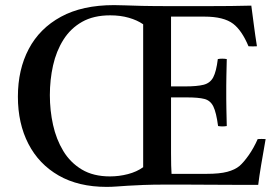

<svg xmlns="http://www.w3.org/2000/svg" viewBox="-20 -723 1089 751"><path d="M397 8Q287 8 209.5 -36.5Q132 -81 91 -160.5Q50 -240 50 -345Q50 -451 92.5 -531.5Q135 -612 218.5 -657.5Q302 -703 426 -703Q447 -703 470 -702Q493 -701 535.5 -700Q578 -699 655 -699Q671 -699 707.5 -699Q744 -699 790 -699Q836 -699 882 -699.5Q928 -700 963 -701Q968 -664 973 -625Q978 -586 985 -542Q969 -541 952 -542Q926 -604 892 -630Q855 -658 780 -658H649V-385H703Q751 -385 776.5 -391.5Q802 -398 814 -420.5Q826 -443 832 -492Q849 -495 867 -492Q866 -450 865.5 -425.5Q865 -401 865 -387Q865 -373 865 -362Q865 -351 865 -336.5Q865 -322 865.5 -297.5Q866 -273 867 -230Q850 -227 833 -230Q826 -283 814.5 -306.5Q803 -330 779.5 -336Q756 -342 712 -342H649V-124Q649 -96 649.5 -76.5Q650 -57 651 -43H788Q839 -43 869 -51Q899 -59 917 -74Q933 -88 952.5 -115.5Q972 -143 988 -179Q1003 -180 1019 -179Q1009 -123 1001.5 -78Q994 -33 990 0Q947 0 893.5 0Q840 0 787.5 -0.5Q735 -1 693.5 -1Q652 -1 633 -1Q577 -1 540.5 0.5Q504 2 479.5 3.5Q455 5 436 6.5Q417 8 397 8ZM540 -69V-628Q517 -644 484 -653.5Q451 -663 411 -663Q346 -663 301 -637.5Q256 -612 228 -567.5Q200 -523 187.5 -467Q175 -411 175 -351Q175 -291 187.5 -234.5Q200 -178 227.5 -132.5Q255 -87 300 -60Q345 -33 410 -33Q446 -33 480.5 -42Q515 -51 540 -69Z"/></svg>

Font: Tiro Tamil
Style: Regular
Weight: 400
Designer: Tamil: Fernando Mello & Fiona Ross. Latin: John Hudson.
Foundry: Tiro Typeworks Ltd.
Version: Version 1.52